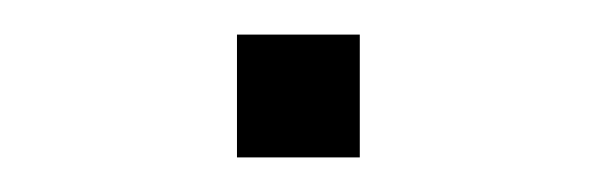

<svg xmlns="http://www.w3.org/2000/svg" viewBox="-20 -91 345 111"><path d="M117 0V-71H188V0Z"/></svg>

Font: M PLUS 1 Thin ExtraLight
Style: Regular
Weight: 250
Version: Version 1.001